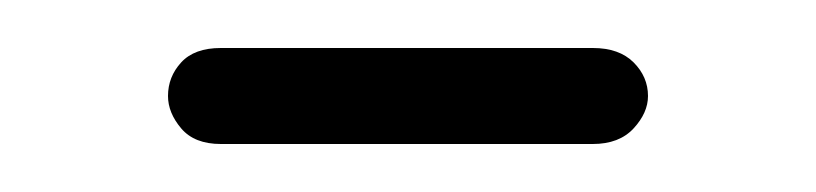

<svg xmlns="http://www.w3.org/2000/svg" viewBox="-20 -215 340 80"><path d="M227 -195Q238 -195 244 -189Q250 -183 250 -175Q250 -168 244 -161.5Q238 -155 227 -155H72Q61 -155 55.5 -161.5Q50 -168 50 -175Q50 -183 55.5 -189Q61 -195 72 -195Z"/></svg>

Font: Dongle Light
Style: Regular
Weight: 300
Designer: Yanghee Ryu
Foundry: Yanghee Ryu
Version: Version 2.000